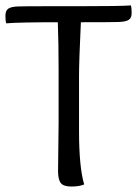

<svg xmlns="http://www.w3.org/2000/svg" viewBox="-20 -684 505 707"><path d="M193.8 -54.2 195.8 -231V-431.2Q195.8 -523.9 192.9 -602.1Q50.8 -602.1 2.9 -598.1Q0 -606.9 0 -626Q0 -645 10.5 -652.1Q21 -659.2 44.9 -660.2Q68.8 -661.1 150.9 -661.1H269Q426.8 -661.1 461.9 -664.1Q464.8 -654.8 464.8 -636.7Q464.8 -618.2 454.3 -611.1Q443.8 -604 417 -603Q390.1 -602.1 277.8 -602.1Q271 -459 271 -403.8V-203.1Q271 -67.9 290 -4.9Q272 2.9 243.2 2.9Q213.9 2.9 203.9 -10Q193.8 -22.9 193.8 -54.2Z"/></svg>

Font: Sukar
Style: Regular
Weight: 400
Designer: Dario Muhafara - Ghiath Alsory
Foundry: Dario Muhafara - Ghiath Alsory
Version: Version 1.00 March 17, 2016, initial release